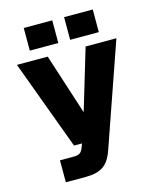

<svg xmlns="http://www.w3.org/2000/svg" viewBox="-127 -811 857 1048"><g transform="rotate(-15 301.5 -286.5)"><path d="M113 150V26H188Q213 26 224.5 19Q236 12 244 -8L253 -32H208L21 -538H195L306 -194L409 -538H583L380 45Q360 102 325 126Q290 150 226 150ZM109 -595V-723H270V-595ZM337 -595V-723H499V-595Z"/></g></svg>

Font: Geist ExtBd
Style: Regular
Weight: 400
Designer: Basement.studio, Andrés Briganti, Mateo Zaragoza
Foundry: Basement.studio, Vercel, Andrés Briganti, Guido Ferreyra, Mateo Zaragoza
Version: Version 1.401